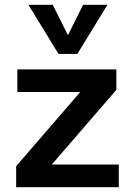

<svg xmlns="http://www.w3.org/2000/svg" viewBox="-20 -777 550 797"><path d="M195 -94H473V0H47V-87L313 -395H52V-489H463V-404ZM325 -757H426L301 -553H223L98 -757H199L262 -631Z"/></svg>

Font: wassup Sans
Style: Bold
Weight: 700
Version: Version 2.001